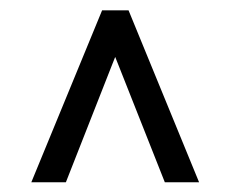

<svg xmlns="http://www.w3.org/2000/svg" viewBox="-20 -724 458 380"><path d="M201.2 -594.2 110.4 -363.3H42L182.1 -703.6H234.4L374 -363.3H306.2L214.8 -594.2L208 -611.3Z"/></svg>

Font: Shabnam Light FD
Style: Light-FD
Weight: 300
Foundry: DejaVu fonts team - Redesigned by Saber Rastikerdar - Based on Vazir font
Version: Version 5.0.0